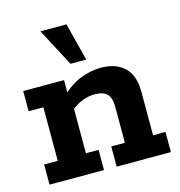

<svg xmlns="http://www.w3.org/2000/svg" viewBox="-95 -704 742 790"><g transform="rotate(-15 276.0 -309.5)"><path d="M20 0V-86H78V-314H15V-400H189V-337L176 -335Q214 -374 258.5 -392Q303 -410 349 -410Q411 -410 447.5 -376Q484 -342 484 -271V-86H537V0H306V-86H364V-240Q364 -278 347.5 -294.5Q331 -311 296 -311Q269 -311 241.5 -300.5Q214 -290 187 -265L198 -298V-86H252V0ZM232 -458 147 -619H258L299 -458Z"/></g></svg>

Font: Rokkitt SemiBold
Style: Bold
Weight: 700
Version: Version 3.103